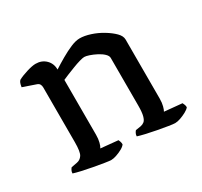

<svg xmlns="http://www.w3.org/2000/svg" viewBox="-112 -646 832 792"><g transform="rotate(-30 304.5 -250.0)"><path d="M210 0Q202 0 180 -3.5Q158 -7 130.5 -12Q103 -17 79 -22.5Q55 -28 43 -32Q43 -40 46.5 -46.5Q50 -53 53 -56L80 -61Q97 -64 106.5 -78.5Q116 -93 116 -139V-400Q116 -408 112.5 -414.5Q109 -421 100 -424L39 -445Q41 -458 43.5 -464Q46 -470 50 -474Q66 -483 93.5 -491.5Q121 -500 137 -500Q166 -500 185 -481.5Q204 -463 204 -434Q227 -449 253 -464Q279 -479 303.5 -489.5Q328 -500 347 -500Q369 -500 397 -491Q425 -482 450.5 -466.5Q476 -451 492.5 -434.5Q509 -418 509 -401V-120Q509 -100 505 -85Q501 -70 497 -64L581 -56Q583 -52 585.5 -46Q588 -40 588 -33Q582 -25 568 -17.5Q554 -10 539.5 -5Q525 0 514 0Q506 0 484 -3.5Q462 -7 435 -12Q408 -17 384.5 -22.5Q361 -28 349 -32Q349 -40 352.5 -46.5Q356 -53 359 -56L384 -60Q394 -62 401.5 -68Q409 -74 413.5 -90.5Q418 -107 418 -139V-366Q418 -376 407 -386.5Q396 -397 379.5 -405.5Q363 -414 348 -419Q333 -424 325 -424Q318 -424 302 -419.5Q286 -415 267 -407.5Q248 -400 231.5 -393.5Q215 -387 207 -383V-122Q207 -102 203 -86.5Q199 -71 194 -64L276 -56Q278 -52 280 -46Q282 -40 282 -33Q277 -25 263.5 -17.5Q250 -10 235 -5Q220 0 210 0Z"/></g></svg>

Font: Texturina 12pt
Style: Regular
Weight: 400
Designer: Guillermo Torres Carreño
Foundry: Omnibus-Type
Version: Version 1.002